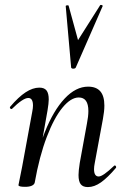

<svg xmlns="http://www.w3.org/2000/svg" viewBox="-20 -751 508 780"><path d="M299 -40Q299 -57 304 -89L333 -248Q339 -278 339 -300Q339 -355 300 -355Q268 -355 234 -314Q200 -273 170 -194.5Q140 -116 121 -9L107 -10Q127 -126 162 -214Q197 -302 242.5 -350.5Q288 -399 338 -399Q371 -399 387.5 -380Q404 -361 404 -322Q404 -299 398 -267L365 -89Q362 -74 362 -64Q362 -34 381 -34Q398 -34 443 -77Q445 -79 446 -79Q449 -79 451 -75.5Q453 -72 451 -69Q417 -29 390 -10Q363 9 337 9Q317 9 308 -2.5Q299 -14 299 -40ZM55 1 59 -19Q68 -62 70 -74L111 -297Q114 -312 114 -322Q114 -353 95 -353Q84 -353 67 -341.5Q50 -330 29 -309Q28 -308 26 -308Q23 -308 21 -311.5Q19 -315 21 -317Q55 -357 84 -376Q113 -395 140 -395Q160 -395 169 -383.5Q178 -372 178 -347Q178 -332 173 -302L121 -9Q119 -1 109 3.5Q99 8 82 8Q55 8 55 1ZM259 -727 297 -588 387 -730Q388 -731 390 -731Q393 -731 395.5 -729.5Q398 -728 397 -726L288 -477Q286 -472 277 -472Q274 -472 271.5 -473.5Q269 -475 269 -477L247 -726Q247 -729 253 -729.5Q259 -730 259 -727Z"/></svg>

Font: Cormorant Garamond Medium
Style: Italic
Weight: 500
Italic angle: -10°
Designer: Christian Thalmann (Catharsis Fonts)
Foundry: Catharsis Fonts
Version: Version 4.000